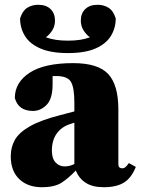

<svg xmlns="http://www.w3.org/2000/svg" viewBox="-20 -767 588 803"><path d="M414 16Q367 16 338.5 -2.5Q310 -21 297 -54Q268 -23 238.5 -3.5Q209 16 155 16Q96 16 60.5 -18Q25 -52 25 -113Q25 -152 42.5 -182.5Q60 -213 104.5 -238.5Q149 -264 230 -285Q245 -289 260.5 -293Q276 -297 291 -301V-337Q291 -401 276.5 -425Q262 -449 215 -449Q211 -449 207.5 -449Q204 -449 200 -449V-415Q200 -354 175 -328.5Q150 -303 118 -303Q57 -303 42 -357Q42 -422 103.5 -462.5Q165 -503 286 -503Q390 -503 432.5 -457.5Q475 -412 475 -309V-80Q475 -63 492 -63Q498 -63 504 -67.5Q510 -72 519 -85L548 -69Q530 -23 498.5 -3.5Q467 16 414 16ZM264 -545Q193 -545 148.5 -564.5Q104 -584 84 -617Q64 -650 64 -690Q74 -722 94 -734.5Q114 -747 140 -747Q173 -747 191.5 -729Q210 -711 210 -681Q210 -659 199.5 -641.5Q189 -624 172 -611Q191 -604 213.5 -600.5Q236 -597 264 -597Q293 -597 315 -600.5Q337 -604 356 -611Q339 -624 328.5 -641.5Q318 -659 318 -681Q318 -711 336.5 -729Q355 -747 388 -747Q414 -747 434 -734.5Q454 -722 464 -690Q464 -650 444 -617Q424 -584 380 -564.5Q336 -545 264 -545ZM197 -137Q197 -104 212.5 -87.5Q228 -71 250 -71Q271 -71 291 -81V-254Q287 -253 283.5 -251.5Q280 -250 276 -249Q239 -238 218 -209.5Q197 -181 197 -137Z"/></svg>

Font: Source Serif 4 Black
Style: Regular
Weight: 900
Designer: Frank Grießhammer
Foundry: Adobe
Version: Version 4.005;hotconv 1.1.0;makeotfexe 2.6.0